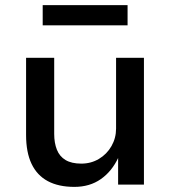

<svg xmlns="http://www.w3.org/2000/svg" viewBox="-20 -722 667 751"><path d="M271 9Q209 9 167 -13.5Q125 -36 103.5 -81Q82 -126 82 -194V-496H192V-198Q192 -163 202.5 -136.5Q213 -110 236.5 -96Q260 -82 298 -82Q336 -82 367 -100.5Q398 -119 416 -150.5Q434 -182 434 -219V-496H543V0H442V-106H443Q418 -52 374.5 -21.5Q331 9 271 9ZM147 -623V-702H479V-623Z"/></svg>

Font: Nunito Sans 8pt SemiBold
Style: Regular
Weight: 600
Version: Version 3.101;gftools[0.9.27]